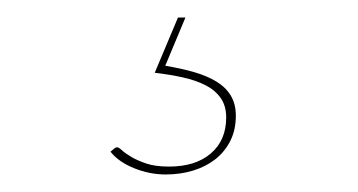

<svg xmlns="http://www.w3.org/2000/svg" viewBox="-20 -20 408 219"><path d="M113.5 148Q115.5 148 119.2 151.5Q123 155 129.8 159Q136.5 163 146.8 166.5Q157 170 173 170Q203 170 220.5 155Q238 140 238 114Q238 100.5 231.5 91.5Q225 82.5 214 77Q203 71.5 188.2 68.2Q173.5 65 156.5 63L183 0H191.5L168.5 55Q186.5 58 201.2 62.2Q216 66.5 226.8 73Q237.5 79.5 243.2 89Q249 98.5 249 112Q249 128 242.8 140.5Q236.5 153 225.8 161.5Q215 170 200.5 174.5Q186 179 169 179Q150.5 179 132.8 171.8Q115 164.5 106 153L108.5 151Q111.5 148 113.5 148Z"/></svg>

Font: Lato Hairline
Style: Italic
Weight: 100
Italic angle: -7°
Designer: Lukasz Dziedzic
Foundry: tyPoland Lukasz Dziedzic
Version: Version 2.007; 2014-02-27